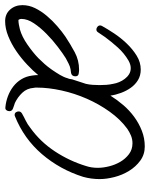

<svg xmlns="http://www.w3.org/2000/svg" viewBox="62 -603 584 748"><g transform="rotate(-90 354.0 -229.0)"><path d="M708 -433.6Q708 -408.2 696.3 -384.3Q684.6 -360.4 666 -338.4Q647.5 -316.4 626 -297.9Q604.5 -279.3 585.9 -266.6Q556.6 -247.1 524.9 -230Q493.2 -212.9 456.1 -212.9Q448.2 -212.9 439.5 -214.8Q430.7 -216.8 430.7 -227.5Q430.7 -241.2 443.4 -244.1Q446.3 -245.1 450.2 -245.1Q454.1 -245.1 458 -246.1Q468.8 -248 479.5 -253.4Q490.2 -258.8 501 -264.6Q518.6 -275.4 544.9 -295.4Q571.3 -315.4 595.7 -339.4Q620.1 -363.3 637.2 -388.7Q654.3 -414.1 654.3 -437.5Q654.3 -444.3 651.4 -447.3Q651.4 -449.2 649.4 -449.2Q641.6 -449.2 631.3 -447.3Q621.1 -445.3 613.3 -443.4Q585 -435.5 554.2 -414.1Q523.4 -392.6 502 -372.1Q491.2 -361.3 479 -347.7Q466.8 -334 456.1 -318.4Q445.3 -302.7 436 -287.1Q426.8 -271.5 422.9 -256.8Q420.9 -252.9 420.4 -249Q419.9 -245.1 418.9 -240.2Q415 -226.6 410.2 -213.4Q405.3 -200.2 401.4 -186.5Q398.4 -173.8 397.5 -160.2Q396.5 -146.5 396.5 -132.8Q396.5 -119.1 397.5 -106.4Q398.4 -93.8 401.4 -80.1Q403.3 -68.4 408.2 -56.6Q413.1 -44.9 420.9 -34.7Q428.7 -24.4 439 -18.1Q449.2 -11.7 462.9 -11.7Q470.7 -11.7 478 -14.2Q485.4 -16.6 492.2 -20.5Q520.5 -37.1 543 -62Q565.4 -86.9 584 -112.3Q588.9 -119.1 593.3 -126Q597.7 -132.8 602.5 -139.6Q606.4 -145.5 613.3 -145.5Q619.1 -145.5 624 -141.1Q628.9 -136.7 628.9 -130.9Q628.9 -127.9 627 -124Q615.2 -102.5 597.7 -76.2Q580.1 -49.8 558.1 -26.9Q536.1 -3.9 510.7 11.7Q485.4 27.3 457 27.3Q433.6 27.3 416 16.6Q398.4 5.9 386.2 -11.2Q374 -28.3 366.2 -49.3Q358.4 -70.3 355.5 -90.8Q338.9 -64.5 318.4 -40.5Q297.9 -16.6 272.5 2Q247.1 20.5 218.3 31.7Q189.5 43 157.2 43Q126 43 102.1 25.4Q78.1 7.8 62 -18.6Q45.9 -44.9 38.1 -75.7Q30.3 -106.4 30.3 -132.8Q30.3 -166 39.1 -197.3Q67.4 -287.1 127.4 -357.4Q187.5 -427.7 275.4 -462.9Q277.3 -463.9 280.3 -463.9Q287.1 -463.9 290.5 -459Q293.9 -454.1 293.9 -448.2Q293.9 -440.4 286.1 -435.5Q272.5 -427.7 258.3 -420.9Q244.1 -414.1 230.5 -403.3Q175.8 -364.3 138.2 -307.1Q100.6 -250 81.1 -185.5Q74.2 -165 74.2 -139.6Q74.2 -119.1 80.1 -95.7Q85.9 -72.3 97.7 -52.2Q109.4 -32.2 127.4 -18.6Q145.5 -4.9 169.9 -4.9Q185.5 -4.9 199.7 -10.7Q213.9 -16.6 226.6 -25.4Q262.7 -51.8 292.5 -93.3Q322.3 -134.8 343.3 -182.6Q364.3 -230.5 375.5 -281.2Q386.7 -332 386.7 -377Q386.7 -379.9 386.7 -383.3Q386.7 -386.7 385.7 -389.6Q383.8 -416 366.7 -434.1Q349.6 -452.1 327.1 -462.9Q321.3 -464.8 315.4 -466.8Q309.6 -468.8 304.7 -470.7Q294.9 -474.6 294.9 -484.4Q294.9 -491.2 298.8 -496.1Q302.7 -501 309.6 -500H310.5Q332 -498 353 -490.2Q374 -482.4 391.1 -469.2Q408.2 -456.1 419.4 -437.5Q430.7 -418.9 433.6 -395.5Q434.6 -389.6 435.1 -383.8Q435.5 -377.9 435.5 -372.1Q452.1 -392.6 476.6 -415.5Q501 -438.5 528.8 -457.5Q556.6 -476.6 586.9 -488.8Q617.2 -501 645.5 -501Q673.8 -501 690.9 -481.4Q708 -461.9 708 -433.6Z"/></g></svg>

Font: Calligraffitti
Style: Regular
Weight: 400
Designer: Dathan Boardman
Foundry: Open Window
Version: Version 1.001